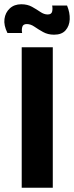

<svg xmlns="http://www.w3.org/2000/svg" viewBox="-32 -882 347 902"><path d="M70 0V-660H216V0ZM222 -719Q193 -719 170.5 -731.5Q148 -744 130 -756.5Q112 -769 94 -769Q76 -769 72.5 -755Q69 -741 72 -727H3Q-15 -763 -11 -793Q-7 -823 14 -842.5Q35 -862 68 -862Q97 -862 118.5 -850Q140 -838 157.5 -826Q175 -814 192 -814Q210 -814 213 -828Q216 -842 213 -856H283Q297 -822 295.5 -791Q294 -760 276 -739.5Q258 -719 222 -719Z"/></svg>

Font: Bricolage Grotesque 24pt
Style: Bold
Weight: 700
Designer: Mathieu Triay
Foundry: Atelier Triay
Version: Version 1.001;gftools[0.9.33.dev8+g029e19f]